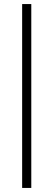

<svg xmlns="http://www.w3.org/2000/svg" viewBox="-20 -795 263 945"><path d="M89 130V-775H134V130Z"/></svg>

Font: Raleway-v4020 Light
Style: Regular
Weight: 300
Designer: Matt McInerney, Pablo Impallari, Rodrigo Fuenzalida
Foundry: Matt McInerney, Pablo Impallari, Rodrigo Fuenzalida
Version: Version 4.020;PS 004.020;hotconv 1.0.88;makeotf.lib2.5.64775